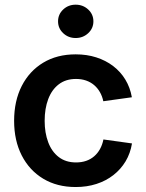

<svg xmlns="http://www.w3.org/2000/svg" viewBox="-20 -772 610 804"><path d="M296.9 11.2Q218.8 11.2 160.9 -23.7Q103 -58.6 71 -121.1Q39.1 -183.6 39.1 -266.1Q39.1 -349.1 71 -411.9Q103 -474.6 160.9 -509.5Q218.8 -544.4 296.9 -544.4Q343.8 -544.4 383.3 -531.7Q422.9 -519 453.9 -495.4Q484.9 -471.7 504.9 -438.7Q524.9 -405.8 532.2 -364.7L412.6 -348.1Q408.2 -369.1 398.4 -386.2Q388.7 -403.3 374 -415.8Q359.4 -428.2 340.3 -434.8Q321.3 -441.4 298.3 -441.4Q255.4 -441.4 226.1 -418.9Q196.8 -396.5 181.9 -356.9Q167 -317.4 167 -266.1Q167 -215.8 181.9 -176.3Q196.8 -136.7 226.1 -114.3Q255.4 -91.8 298.3 -91.8Q321.8 -91.8 340.8 -98.4Q359.9 -105 374.5 -117.7Q389.2 -130.4 398.9 -148.2Q408.7 -166 413.1 -188L532.7 -171.4Q525.9 -129.9 505.9 -96.4Q485.8 -63 454.8 -38.8Q423.8 -14.6 383.8 -1.7Q343.8 11.2 296.9 11.2ZM296.9 -612.8Q266.1 -612.8 244.6 -633.1Q223.1 -653.3 223.1 -682.6Q223.1 -711.9 244.6 -732.2Q266.1 -752.4 296.9 -752.4Q327.6 -752.4 349.4 -732.2Q371.1 -711.9 371.1 -682.6Q371.1 -653.3 349.4 -633.1Q327.6 -612.8 296.9 -612.8Z"/></svg>

Font: Inter 20pt SemiBold
Style: Regular
Weight: 600
Version: Version 4.001;git-66647c0bb